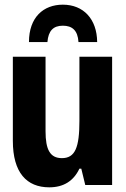

<svg xmlns="http://www.w3.org/2000/svg" viewBox="-20 -792 540 822"><path d="M249 -772C166 -772 104 -718 104 -612H183C187 -660 208 -682 249 -682C289 -682 313 -662 316 -612H396C395 -711 337 -772 249 -772ZM191 10C252 10 295 -17 320 -70H328L345 0H460V-549H320V-275C320 -161 302 -115 245 -115C194 -115 175 -152 175 -230V-549H35V-189C35 -53 94 10 191 10Z"/></svg>

Font: Noto Sans Mono ExtraCondensed ExtraBold
Style: Regular
Weight: 800
Width: 2
Designer: Monotype Design Team
Foundry: Monotype Imaging Inc.
Version: Version 2.014